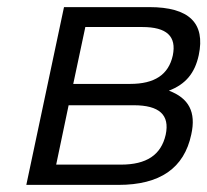

<svg xmlns="http://www.w3.org/2000/svg" viewBox="-20 -520 583 540"><path d="M54 0H313C430 0 498 -47 518 -142C532 -205 511 -244 455 -265C502 -283 528 -314 539 -365C558 -455 512 -500 400 -500H160ZM138 -57 173 -224H356C428 -224 458 -197 446 -141C433 -84 392 -57 320 -57ZM186 -284 220 -444H380C449 -444 477 -418 466 -364C454 -310 415 -284 346 -284Z"/></svg>

Font: LT Wave Text Light Italic
Style: Regular
Weight: 300
Designer: Daniel Lyons
Version: Version 2.5 (Glyphs App)